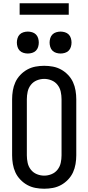

<svg xmlns="http://www.w3.org/2000/svg" viewBox="-20 -1145 540 1173"><path d="M250 8Q223 8 196.5 3Q170 -2 146.5 -15Q123 -28 104 -48Q85 -68 74 -92Q63 -116 58.5 -143Q54 -170 54 -196V-539Q54 -565 58.5 -592Q63 -619 74 -643Q85 -667 104 -687Q123 -707 146.5 -720Q170 -733 196.5 -738Q223 -743 250 -743Q277 -743 303.5 -738Q330 -733 353.5 -720Q377 -707 396 -687Q415 -667 426 -643Q437 -619 441.5 -592Q446 -565 446 -539V-196Q446 -170 441.5 -143Q437 -116 426 -92Q415 -68 396 -48Q377 -28 353.5 -15Q330 -2 303.5 3Q277 8 250 8ZM250 -72Q273 -72 295 -81Q317 -90 331.5 -108.5Q346 -127 351 -150Q356 -173 356 -196V-539Q356 -562 351 -585Q346 -608 331.5 -626.5Q317 -645 295 -654Q273 -663 250 -663Q227 -663 205 -654Q183 -645 168.5 -626.5Q154 -608 149 -585Q144 -562 144 -539V-196Q144 -173 149 -150Q154 -127 168.5 -108.5Q183 -90 205 -81Q227 -72 250 -72ZM350 -818Q337 -818 323.5 -822Q310 -826 300.5 -835.5Q291 -845 287 -858.5Q283 -872 283 -885Q283 -898 287 -911.5Q291 -925 300.5 -934.5Q310 -944 323.5 -948Q337 -952 350 -952Q363 -952 376.5 -948Q390 -944 399.5 -934.5Q409 -925 413 -911.5Q417 -898 417 -885Q417 -872 413 -858.5Q409 -845 399.5 -835.5Q390 -826 376.5 -822Q363 -818 350 -818ZM150 -818Q137 -818 123.5 -822Q110 -826 100.5 -835.5Q91 -845 87 -858.5Q83 -872 83 -885Q83 -898 87 -911.5Q91 -925 100.5 -934.5Q110 -944 123.5 -948Q137 -952 150 -952Q163 -952 176.5 -948Q190 -944 199.5 -934.5Q209 -925 213 -911.5Q217 -898 217 -885Q217 -872 213 -858.5Q209 -845 199.5 -835.5Q190 -826 176.5 -822Q163 -818 150 -818ZM100 -1055V-1125H400V-1055Z"/></svg>

Font: Iosevka Medium
Style: Regular
Weight: 500
Monospace: yes
Designer: Belleve Invis
Foundry: Belleve Invis
Version: Version 32.5.0; ttfautohint (v1.8.4)